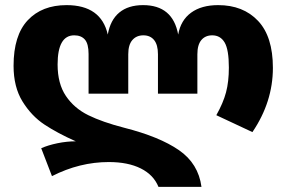

<svg xmlns="http://www.w3.org/2000/svg" viewBox="-20 -730 1119 750"><path d="M405 -97Q291 -97 183 -42L141 -151Q168 -163 204.5 -170.5Q241 -178 276 -178Q204 -210 153.5 -243.5Q103 -277 68 -333.5Q33 -390 33 -473Q33 -592 88.5 -651Q144 -710 240 -710Q375 -710 401 -595Q411 -652 446 -681Q481 -710 539 -710Q655 -710 676 -595Q686 -651 726.5 -680.5Q767 -710 832 -710Q930 -710 988 -648.5Q1046 -587 1046 -465Q1046 -332 966 -214L825 -280Q852 -328 863 -369.5Q874 -411 874 -466Q874 -536 857.5 -564Q841 -592 809 -592Q782 -592 766.5 -573.5Q751 -555 751 -518V-364H597V-518Q597 -555 582 -573.5Q567 -592 540 -592Q513 -592 497 -573.5Q481 -555 481 -518V-364H326V-519Q326 -559 311.5 -575.5Q297 -592 270 -592Q205 -592 205 -478Q205 -403 237.5 -355Q270 -307 325 -280Q380 -253 465 -231Q603 -196 679 -143.5Q755 -91 767 0H599Q580 -47 530 -72Q480 -97 405 -97Z"/></svg>

Font: FiraGOUPP
Style: Bold
Weight: 700
Designer: bBox Type
Foundry: bBox Type GmbH
Version: Version 1.001